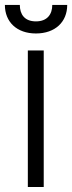

<svg xmlns="http://www.w3.org/2000/svg" viewBox="-27 -747 289 767"><path d="M181.8 -727.3C181.8 -690 161.9 -661.6 116.5 -661.6C71 -661.6 52.2 -690 52.2 -727.3H-7.5C-7.5 -659.4 40.1 -613.3 116.5 -613.3C193.5 -613.3 241.5 -659.4 241.5 -727.3ZM84.2 0H147.7V-545.5H84.2Z"/></svg>

Font: TID UI Light
Style: Regular
Weight: 300
Designer: The TID Project Authors
Foundry: Bakken & Bæck
Version: Version 1.001;hotconv 1.0.109;makeotfexe 2.5.65596